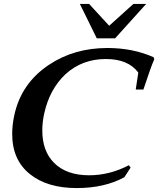

<svg xmlns="http://www.w3.org/2000/svg" viewBox="-20 -941 804 976"><path d="M764 -639Q756 -622 742.5 -584Q729 -546 709 -486H670L683 -572Q632 -641 518 -641Q397 -641 312 -563Q232 -487 205 -365Q195 -321 195 -278Q195 -173 255 -113Q318 -50 433 -50Q537 -50 635 -101L644 -89L612 -40Q511 15 370 15Q220 15 132 -56Q42 -128 42 -260Q42 -306 52 -352Q86 -516 228 -611Q356 -697 526 -697Q656 -697 761 -650ZM386 -921H433L535 -810L658 -921H723L565 -746H472Z"/></svg>

Font: GFS Didot
Style: Bold Italic
Weight: 700
Italic angle: -12°
Designer: Designed by Takis Katsoulidis and George D. Matthiopoulos.
Foundry: Designed by Takis Katsoulidis and George D. Matthiopoulos.
Version: Version 1.0